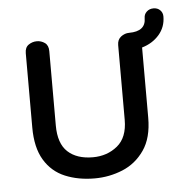

<svg xmlns="http://www.w3.org/2000/svg" viewBox="-42 -511 538 561"><g transform="rotate(-5 227.5 -230.0)"><path d="M351 -405Q400 -405 400 -444Q400 -455 408 -462.5Q416 -470 428 -470Q440 -470 447.5 -462.5Q455 -455 455 -444Q455 -413 435.5 -390.5Q416 -368 385 -359V-153Q385 -94 360 -58Q335 -22 296 -6Q257 10 214 10Q166 10 127.5 -6Q89 -22 67 -58.5Q45 -95 45 -154V-372Q45 -389 56 -396.5Q67 -404 80 -404Q93 -404 103.5 -396.5Q114 -389 114 -372V-154Q114 -101 140.5 -76.5Q167 -52 214 -52Q256 -52 286 -76.5Q316 -101 316 -153V-372Q316 -388 327 -396.5Q338 -405 351 -405Z"/></g></svg>

Font: Dongle
Style: Regular
Weight: 400
Designer: Yanghee Ryu
Foundry: Yanghee Ryu
Version: Version 2.000